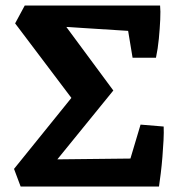

<svg xmlns="http://www.w3.org/2000/svg" viewBox="-20 -678 664 698"><path d="M55 0 31 -64 254 -340 263 -291 35 -593 70 -658H562L537 -560L143 -585L196 -614L392 -349L144 -44L128 -98L491 -102L558 0ZM558 0 431 -24 491 -225 575 -218Q576 -197 574.5 -168Q573 -139 570.5 -108Q568 -77 564.5 -48.5Q561 -20 558 0ZM462 -468 435 -631 562 -658Q564 -639 562.5 -606.5Q561 -574 557.5 -537.5Q554 -501 547 -468Z"/></svg>

Font: Eczar SemiBold
Style: Regular
Weight: 600
Designer: Vaibhav Singh
Foundry: Rosetta Type Foundry
Version: Version 2.000